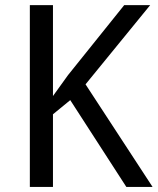

<svg xmlns="http://www.w3.org/2000/svg" viewBox="-20 -734 619 754"><path d="M579.1 0H476.1L255.9 -340.8L188 -285.2V0H97.2V-713.9H188V-356.9L247.1 -439L467.8 -713.9H569.8L315.9 -402.8Z"/></svg>

Font: Droid Sans
Style: Regular
Weight: 400
Foundry: Ascender Corporation
Version: Version 1.00 build 114